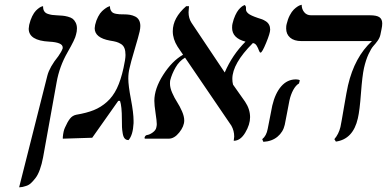

<svg xmlns="http://www.w3.org/2000/svg" viewBox="-20 -580 1619 803"><path d="M60.1 203.1 178.2 -264.2Q187.5 -299.8 224.1 -345.2Q237.3 -363.8 242.2 -377.9V-381.8Q242.2 -402.8 186 -405.8Q100.1 -410.2 100.1 -460Q100.1 -464.4 102.1 -476.1Q106.9 -496.6 114.7 -512.2Q122.6 -527.8 130.1 -535.4Q137.7 -543 144.5 -547.6Q151.4 -552.2 155.8 -553.2L160.2 -554.2V-551.8Q160.2 -540 165.3 -532.5Q170.4 -524.9 180.7 -521.7Q190.9 -518.6 197.8 -517.6Q204.6 -516.6 215.8 -516.1Q231.9 -515.1 241.5 -514.4Q251 -513.7 263.9 -510.3Q276.9 -506.8 283.9 -501.5Q291 -496.1 296.4 -485.6Q301.8 -475.1 301.8 -460.9Q301.8 -448.2 297.9 -435.1Q294.9 -417.5 262.2 -360.8Q228.5 -302.2 216.8 -235.8L160.2 78.1Q154.8 106.9 146.7 129.2Q138.7 151.4 128.7 164.3Q118.7 177.2 109.9 185.5Q101.1 193.8 90.3 197.3Q79.6 200.7 75 201.7Q70.3 202.6 64 203.1Z M522 -295.9Q516.6 -274.9 516.6 -251Q516.6 -222.2 527.6 -164.8Q538.6 -107.4 538.6 -75.2V-64.9Q536.1 -15.1 517.6 5.9Q507.8 5.9 501.7 -0.7Q495.6 -7.3 493.2 -22.2Q490.7 -37.1 490.2 -48.1Q489.7 -59.1 489.7 -81.1Q489.7 -136.2 481.9 -158.2H474.6L365.7 -3.9L242.7 0V-6.8Q245.1 -33.2 252 -46.9Q262.2 -70.3 272.5 -83.5Q282.7 -96.7 298.8 -100.1Q342.3 -107.4 372.1 -119.4Q401.9 -131.3 427 -153.6Q452.1 -175.8 468.8 -210.2Q485.4 -244.6 496.6 -295.9Q504.9 -333 504.9 -350.1Q504.9 -367.2 500.5 -378.4Q496.1 -389.6 486.3 -395.8Q476.6 -401.9 466.6 -404.8Q456.5 -407.7 439.9 -410.2Q376 -421.9 376 -461.9Q376 -466.3 377.9 -476.1Q382.3 -495.1 390.4 -510.3Q398.4 -525.4 406.7 -533.2Q415 -541 422.6 -546.1Q430.2 -551.3 435.1 -552.7L439.9 -554.2Q439.5 -544.4 442.9 -537.6Q446.3 -530.8 451.2 -527.3Q456.1 -523.9 465.3 -522.2Q474.6 -520.5 480.2 -520.3Q485.8 -520 496.6 -520Q511.7 -520 523.2 -518.1Q534.7 -516.1 545.2 -511Q555.7 -505.9 561.3 -495.8Q566.9 -485.8 566.9 -471.2Q566.9 -461.4 564 -448.2Q560.1 -430.2 543 -372.8Q525.9 -315.4 522 -295.9Z M1109.9 -456.1Q1109.9 -441.4 1093 -400.6Q1076.2 -359.9 1069.8 -359.9Q1065.9 -359.9 1062.7 -369.4Q1059.6 -378.9 1053.5 -388.9Q1047.4 -398.9 1037.6 -399.9Q951.7 -314 951.7 -250Q951.7 -237.8 954.6 -226.1L1004.9 -154.8Q1025.9 -123.5 1025.9 -89.8Q1025.9 -59.1 1005.6 -25.1Q985.4 8.8 957.5 8.8Q959.5 -4.9 959.5 -8.8Q959.5 -33.2 947.8 -54.2L753.9 -338.9Q729.5 -324.7 714.1 -297.6Q698.7 -270.5 691.9 -244.1Q690.9 -239.3 690.9 -230Q690.9 -212.9 700.2 -191.7Q709.5 -170.4 720.7 -153.1Q731.9 -135.7 741.2 -114.5Q750.5 -93.3 750.5 -76.2Q750.5 -51.8 729.7 -25.9Q709 0 685.5 0H585.9Q584.5 -1.5 584.5 -2.9Q584.5 -6.8 587.4 -10.7Q590.3 -14.6 593.8 -15.1Q606 -16.6 618.9 -26.1Q631.8 -35.6 633.8 -46.9Q635.7 -54.7 635.7 -61Q635.7 -73.2 630.6 -106.9Q625.5 -140.6 625.5 -158.2Q625.5 -209 662.6 -267.1Q699.7 -325.2 745.6 -351.1L722.7 -384.8Q702.6 -416.5 702.6 -449.2Q702.6 -505.4 758.8 -554.2H770.5Q768.6 -536.6 768.6 -528.8Q768.6 -503.9 780.8 -484.9L919.9 -276.9Q951.2 -350.1 1006.8 -405.8Q950.7 -420.4 950.7 -463.9Q950.7 -476.1 952.6 -481.9Q957 -501 964.1 -516.1Q971.2 -531.2 977.8 -539.1Q984.4 -546.9 990.5 -551.8Q996.6 -556.6 1000.5 -557.6L1003.9 -559.1Q1008.8 -554.2 1008.8 -547.9V-540Q1008.8 -531.7 1018.6 -523.4Q1028.3 -515.1 1058.6 -504.9Q1068.8 -502 1075.9 -499.3Q1083 -496.6 1091.8 -491Q1100.6 -485.4 1105.2 -476.6Q1109.9 -467.8 1109.9 -456.1Z M1502.4 -295.9Q1495.1 -263.2 1489.7 -190.4Q1484.4 -117.7 1476.6 -85Q1457 2 1384.8 12.2L1378.4 2Q1396.5 -19 1403.8 -48.8Q1407.7 -66.9 1418.9 -133.5Q1430.2 -200.2 1435.5 -223.1Q1462.9 -341.3 1535.6 -408.2H1240.7Q1210 -408.2 1193.4 -422.6Q1176.8 -437 1176.8 -460.9Q1176.8 -473.1 1178.7 -479Q1183.6 -500 1191.9 -515.9Q1200.2 -531.7 1208.5 -539.8Q1216.8 -547.9 1224.4 -552.7Q1231.9 -557.6 1236.8 -558.6L1241.7 -560.1Q1241.7 -542 1252.2 -529.1Q1262.7 -516.1 1280.8 -516.1H1526.9Q1555.7 -516.1 1567.1 -507.8Q1578.6 -499.5 1578.6 -481.9Q1578.6 -471.2 1575.7 -458L1570.8 -434.1Q1567.9 -421.4 1559.3 -409.4Q1550.8 -397.5 1541.7 -387.7Q1532.7 -377.9 1521.5 -354Q1510.3 -330.1 1502.4 -295.9ZM1190.4 -159.2Q1188 -149.4 1180.7 -108.4Q1173.3 -67.4 1170.9 -58.1Q1164.1 -27.8 1140.6 -8.3Q1117.2 11.2 1081.5 13.2L1076.7 2Q1094.2 -11.7 1099.6 -41Q1101.6 -51.3 1109.4 -90.8Q1117.2 -130.4 1118.7 -138.2Q1130.9 -189.9 1156.2 -219Q1181.6 -248 1217.8 -248Q1228.5 -248 1233.9 -244.1L1230.5 -231Q1217.3 -223.6 1206.5 -203.9Q1195.8 -184.1 1190.4 -159.2Z"/></svg>

Font: Common Serif News
Style: Italic
Weight: 450
Italic angle: -12°
Designer: Philipp H. Poll, Khaled Hosny
Foundry: Stefan Peev, Context Ltd.
Version: Version 1.026